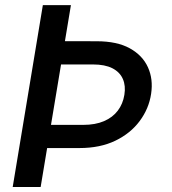

<svg xmlns="http://www.w3.org/2000/svg" viewBox="-20 -748 687 768"><path d="M151.4 -727.5H263.7L142.6 0H30.8ZM178.7 -583.5 366.7 -583Q448.2 -583 499.3 -554.7Q550.3 -526.4 571.8 -478.8Q593.3 -431.2 584.5 -373Q575.7 -313.5 538.8 -263.9Q502 -214.4 441.2 -185.1Q380.4 -155.8 297.9 -155.8H109.4L124.5 -248.5H313Q361.3 -248.5 396 -263.4Q430.7 -278.3 451.2 -305.4Q471.7 -332.5 477.5 -368.7Q483.4 -404.8 471.4 -432.1Q459.5 -459.5 429.7 -474.9Q399.9 -490.2 351.6 -490.2H163.6Z"/></svg>

Font: Inter Medium
Style: Italic
Weight: 500
Italic angle: -9.3988°
Designer: Rasmus Andersson
Foundry: rsms
Version: Version 4.001;git-66647c0bb